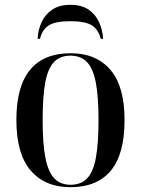

<svg xmlns="http://www.w3.org/2000/svg" viewBox="-20 -767 586 797"><path d="M272 10Q167 10 107.5 -59Q48 -128 48 -269Q48 -546 274 -546Q379 -546 438 -477.5Q497 -409 497 -269Q497 -127 440 -58.5Q383 10 272 10ZM273 0Q316 0 341.5 -26.5Q367 -53 378 -112Q389 -171 389 -269Q389 -367 377.5 -425.5Q366 -484 340.5 -510Q315 -536 272 -536Q230 -536 204.5 -510Q179 -484 168 -425.5Q157 -367 157 -269Q157 -171 168.5 -112Q180 -53 205.5 -26.5Q231 0 273 0ZM136 -606Q138 -643 153 -675.5Q168 -708 197.5 -727.5Q227 -747 272 -747Q318 -747 347 -727.5Q376 -708 391 -675.5Q406 -643 408 -606H398Q389 -644 361.5 -661.5Q334 -679 272 -679Q210 -679 182.5 -661.5Q155 -644 146 -606Z"/></svg>

Font: Noto Serif Display SemiCondensed Medium
Style: Regular
Weight: 500
Width: 4
Designer: Monotype Design Team
Foundry: Monotype Imaging Inc.
Version: Version 2.009